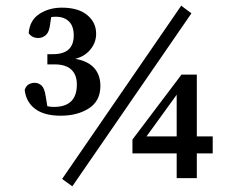

<svg xmlns="http://www.w3.org/2000/svg" viewBox="-20 -628 837 677"><path d="M235 29 199 3 619 -608 655 -581ZM147 -437H167Q240 -437 240 -503Q240 -536 223 -552.5Q206 -569 177 -569Q169 -569 157.5 -567.5Q146 -566 132 -562L163 -583L155 -532Q151 -511 139.5 -502.5Q128 -494 115 -494Q93 -494 81 -511Q85 -557 119 -579Q153 -601 198 -601Q256 -601 287.5 -575Q319 -549 319 -509Q319 -473 292 -446Q265 -419 215 -416L210 -424Q273 -422 303.5 -396.5Q334 -371 334 -325Q334 -272 293.5 -246Q253 -220 194 -220Q136 -220 104 -244Q72 -268 67 -311Q72 -326 82 -331Q92 -336 102 -336Q116 -336 126.5 -326.5Q137 -317 141 -289L150 -235L124 -260Q137 -256 147 -253.5Q157 -251 170 -251Q251 -251 251 -330Q251 -364 231.5 -382.5Q212 -401 172 -401H147ZM447 -87V-136L620 -365H674V0H603V-316H619L485 -131L476 -147H730V-87Z"/></svg>

Font: Lisu Bosa
Style: Bold
Weight: 700
Designer: David Morse, Annie Olsen, Victor Gaultney, Frank Grießhammer (Latin)
Foundry: SIL International
Version: Version 2.000